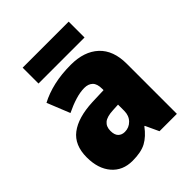

<svg xmlns="http://www.w3.org/2000/svg" viewBox="-204 -944 985 985"><g transform="rotate(-45 288.0 -451.5)"><path d="M310 -656Q407 -656 462 -605Q517 -554 517 -456V-93H391L357 -166H354Q322 -123 285.5 -103Q249 -83 186 -83Q115 -83 73.5 -131.5Q32 -180 32 -262Q32 -351 88.5 -394Q145 -437 252 -442L337 -445V-455Q337 -491 320.5 -507Q304 -523 275 -523Q245 -523 209 -512Q173 -501 134 -482L84 -606Q129 -630 185.5 -643Q242 -656 310 -656ZM299 -338Q253 -336 233.5 -319.5Q214 -303 214 -272Q214 -243 227.5 -229.5Q241 -216 263 -216Q294 -216 315.5 -238Q337 -260 337 -295V-340ZM459 -820V-705H125V-820Z"/></g></svg>

Font: Noto Sans Telugu UI SemiCondensed Black
Style: Regular
Weight: 900
Width: 4
Designer: Jelle Bosma - Monotype Design Team
Foundry: Monotype Imaging Inc.
Version: Version 2.005; ttfautohint (v1.8.4.7-5d5b)